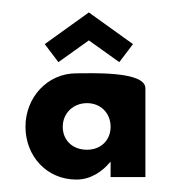

<svg xmlns="http://www.w3.org/2000/svg" viewBox="-20 -285 273 309"><path d="M81 -81C81 -103 98 -119 120 -119C142 -119 158 -103 158 -81C158 -59 142 -44 120 -44C97 -44 81 -59 81 -81ZM214 -143C214 -171 125 -167 103 -167C56 -167 21 -128 21 -81C21 -34 55 4 103 4C126 4 145 -9 158 -25V0H214ZM52 -214 74 -185 123 -220 172 -185 194 -214 123 -265Z"/></svg>

Font: Hussar Tani
Style: Dwa
Weight: 700
Foundry: Cannot Into Space Fonts
Version: Version 0.92